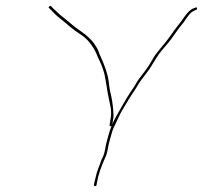

<svg xmlns="http://www.w3.org/2000/svg" viewBox="-20 -636 695 657"><path d="M358.8 -204C361.8 -204 363.5 -205.3 363.9 -208L368.1 -234C368.9 -239.3 368.5 -250.3 366.8 -267C365.1 -283.7 363 -297 360.6 -307C359 -313.7 357.5 -320.2 356.2 -326.5C354.9 -332.8 353.4 -343.6 351.7 -358.7C350 -373.8 344.1 -394.2 334 -420C331.4 -426.7 328.6 -433.2 325.6 -439.5C322.6 -445.8 319.8 -452.7 317.2 -460.1C314.6 -467.5 309.3 -476.8 301.3 -488C297.5 -493.3 291.8 -499.7 284.3 -507C276.8 -514.3 267.3 -521.9 255.8 -529.7C244.2 -537.4 233.4 -545.7 223.3 -554.5C218.3 -558.8 212.9 -563.3 207 -568L191.4 -580.5C185.2 -585.5 179.8 -590.3 175.2 -595C170.6 -599.7 166 -604 161.3 -608L154.4 -615C152.6 -616.3 150.5 -615.8 148.2 -613.5C145.8 -611.2 145.8 -609.3 148.3 -608L168.1 -588C172.7 -583.3 178.3 -578.5 184.8 -573.5C191.4 -568.5 196.7 -564.2 200.8 -560.5C204.9 -556.8 211.8 -550.9 221.7 -542.7C231.6 -534.6 243.1 -526.3 256 -518C278.3 -503.7 296.2 -482 309.7 -453C311.6 -447.7 314.1 -441.7 317.4 -435C320.7 -428.3 323.6 -421.8 326.3 -415.5C329 -409.2 331.4 -402.5 333.6 -395.5C335.9 -388.5 337.8 -380.8 339.5 -372.5C341.2 -364.2 342.6 -355.5 343.9 -346.5C345.1 -337.5 346.4 -329.7 347.7 -323L351.5 -303C352.8 -296.3 354.8 -286.3 357.7 -273C360.6 -259.7 361.1 -246.7 359.1 -234L354.9 -208C354.5 -205.3 355.8 -204 358.8 -204ZM302.6 -10 301.6 -4C301.1 -0.7 302.3 1 305.3 1C308.3 1 310.1 -0.7 310.6 -4L311.6 -10C315.7 -35.7 325.5 -65.5 341.3 -99.5C344.8 -107.2 347.6 -117.5 349.7 -130.5C350.7 -136.8 351.9 -142.7 353.4 -148C355 -153.3 357.1 -161.2 359.8 -171.5C362.5 -181.9 365.4 -190.7 368.4 -198L375 -211.5C378.4 -218.5 382.4 -227.1 387 -237.4C391.6 -247.7 403.2 -267.9 421.7 -298C426.6 -306 430.6 -312.2 433.6 -316.5C436.6 -320.8 439.7 -325.3 442.8 -330C445.8 -334.7 449.2 -340.3 453 -346.9C456.7 -353.6 467.8 -368.7 486.2 -392.5C489.5 -396.8 493.4 -402.7 497.9 -410L511.4 -432C515.9 -439.3 520.1 -445.7 523.9 -451C527.8 -456.3 532.1 -461.8 537 -467.5C541.9 -473.2 547.9 -480.2 554.9 -488.5C561.9 -496.8 569.9 -507.6 579.1 -521C588.3 -534.3 595.2 -543.6 599.9 -549C604 -553.7 608.7 -559.8 613.9 -567.5C619.1 -575.2 624.2 -582 629.1 -588C633.6 -593.5 640.7 -598.1 650.3 -602C653.9 -603.3 655.2 -605.3 654.3 -608C653.4 -610.7 651.5 -611.3 648.6 -610L641.1 -607C631.8 -604 620.3 -592.5 606.7 -572.5C601.5 -564.8 595.4 -556.7 588.5 -548.2C581.6 -539.7 573.1 -528.1 563 -513.3C555.9 -502.9 543 -486.7 524.3 -464.6C515.1 -453.7 508.1 -444 503.5 -435.5C499.3 -427.8 494.9 -420.5 490.5 -413.5C486 -406.5 482.1 -400.8 478.8 -396.5C475.4 -392.2 471.9 -387.5 468.1 -382.5C464.3 -377.5 460.3 -372.2 456 -366.5C451.8 -360.8 447.8 -354.6 444 -347.8C440.2 -341.1 434.3 -332 426.3 -320.5C423.2 -316.2 419.2 -309.8 414.2 -301.5C409.3 -293.2 404.5 -285 399.9 -277C395.3 -269 387.4 -255.1 376.2 -235.3C365 -215.6 356.1 -192.8 349.4 -167C347.7 -160.3 346.1 -154.3 344.6 -149C343.1 -143.7 341.6 -136.2 340 -126.5C338.5 -116.8 335.7 -107.3 331.5 -98C328.8 -93.3 326.4 -87.7 324.3 -81C322.3 -74.3 319.7 -67.7 316.7 -61C314.3 -54.3 312.4 -48.7 311 -44Z"/></svg>

Font: Proton
Style: LitIt
Weight: 500
Version: Version 1.017